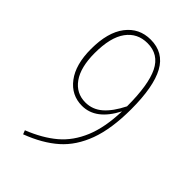

<svg xmlns="http://www.w3.org/2000/svg" viewBox="-210 -749 840 840"><g transform="rotate(45 210.0 -329.0)"><path d="M360 -397Q360 -276 330.5 -196Q301 -116 245.5 -67Q190 -18 103 15L96 -3Q174 -34 225.5 -77.5Q277 -121 306 -190.5Q335 -260 338 -362Q283 -255 197 -255Q131 -255 90 -309Q49 -363 49 -459Q49 -562 91.5 -617.5Q134 -673 205 -673Q285 -673 322.5 -604.5Q360 -536 360 -397ZM338 -393Q338 -526 307 -589Q276 -652 206 -652Q144 -652 108.5 -603.5Q73 -555 73 -458Q73 -370 106.5 -323Q140 -276 197 -276Q241 -276 275 -305.5Q309 -335 338 -393Z"/></g></svg>

Font: Fira Sans Extra Condensed Thin
Style: Regular
Weight: 250
Width: 1
Designer: Carrois Corporate & Edenspiekermann AG
Foundry: Carrois Corporate GbR & Edenspiekermann AG
Version: Version 4.203